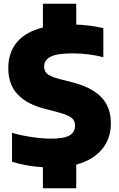

<svg xmlns="http://www.w3.org/2000/svg" viewBox="-20 -880 633 1020"><path d="M385 -5.5V120H208V8.5Q120.5 3 44 -20.5V-174.5Q90 -160.5 148 -152Q206 -143.5 251.5 -143.5Q321 -143.5 349.8 -160.8Q378.5 -178 378.5 -212Q378.5 -230.5 370.5 -242.8Q362.5 -255 342.5 -264.8Q322.5 -274.5 285 -284.5L224 -300.5Q124 -325 74 -378.2Q24 -431.5 24 -517.5Q24 -600.5 70 -655.8Q116 -711 208 -734V-860H385V-749.5Q461 -746.5 529 -730.5V-576Q494.5 -585.5 450.5 -591Q406.5 -596.5 367.5 -596.5Q282.5 -596.5 248.5 -578.5Q214.5 -560.5 214.5 -527.5Q214.5 -510.5 221.5 -498.8Q228.5 -487 245.8 -478Q263 -469 294.5 -460.5L355.5 -445Q465.5 -418 517.2 -364.8Q569 -311.5 569 -225Q569 -143 521.2 -86.2Q473.5 -29.5 385 -5.5Z"/></svg>

Font: Encode Sans ExtraBold
Style: Regular
Weight: 800
Designer: Multiple Designers
Foundry: Impallari Type
Version: Version 2.000